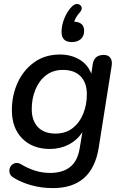

<svg xmlns="http://www.w3.org/2000/svg" viewBox="-20 -777 634 986"><path d="M252 189Q193 189 141 174.5Q89 160 49 135Q32 125 29 109Q26 93 33 80Q40 67 55 61.5Q70 56 89 67Q122 87 159 99Q196 111 238 111Q301 111 339.5 81Q378 51 389 -14L403 -98Q376 -57 332.5 -34.5Q289 -12 236 -12Q148 -12 94.5 -65.5Q41 -119 41 -212Q41 -287 70.5 -352Q100 -417 155.5 -457Q211 -497 288 -497Q343 -497 386 -472.5Q429 -448 449 -399L456 -446Q463 -495 513 -495Q536 -495 547 -479.5Q558 -464 553 -436L487 -19Q454 189 252 189ZM265 -91Q317 -91 353 -119Q389 -147 407.5 -193Q426 -239 426 -293Q426 -352 394 -385Q362 -418 303 -418Q252 -418 216 -390Q180 -362 161.5 -316Q143 -270 143 -217Q143 -157 175 -124Q207 -91 265 -91ZM349 -561Q296 -561 296 -613Q296 -648 311.5 -685Q327 -722 351 -745Q366 -759 380.5 -756Q395 -753 399 -740Q403 -727 388 -711Q369 -690 361 -666Q412 -663 412 -619Q412 -591 394.5 -576Q377 -561 349 -561Z"/></svg>

Font: Nunito SemiBold
Style: Italic
Weight: 600
Italic angle: -9°
Designer: Vernon Adams
Foundry: Vernon Adams
Version: Version 3.601; ttfautohint (v1.8.2.53-6de2)